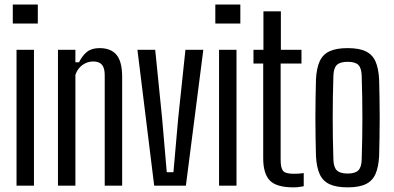

<svg xmlns="http://www.w3.org/2000/svg" viewBox="-20 -820 1740 848"><path d="M36.5 -716V-800H147V-716ZM53 0V-600H130V0Z M236 0V-600H313V-545H329Q344 -575 364.5 -591.2Q385 -607.5 420 -607.5Q469 -607.5 494 -578.5Q519 -549.5 519.5 -482.5V0H442.5V-488Q442.5 -520 430.2 -534.2Q418 -548.5 391.5 -548.5Q366 -548.5 344.2 -533Q322.5 -517.5 313 -489.5V0Z M661 0 587 -600H665.5L696 -297.5L716.5 -59.5H746L767 -297.5L799 -600H878L801 0Z M931 -716V-800H1041.5V-716ZM947.5 0V-600H1024.5V0Z M1276.5 7.5Q1201 7.5 1171.8 -22.8Q1142.5 -53 1142.5 -121.5V-539.5H1099.5V-600H1143.5V-770H1220.5V-600H1311.5V-539.5H1219.5V-114Q1219.5 -79 1229.8 -65.8Q1240 -52.5 1277.5 -52.5Q1291.5 -52.5 1300.5 -53.2Q1309.5 -54 1321.5 -55.5V2.5Q1311.5 4.5 1300 6Q1288.5 7.5 1276.5 7.5Z M1515.5 7.5Q1465.5 7.5 1435.5 -6.5Q1405.5 -20.5 1391.8 -51.2Q1378 -82 1375.5 -131.5Q1374.5 -169 1373.8 -211.8Q1373 -254.5 1373 -299.2Q1373 -344 1373.8 -387Q1374.5 -430 1375.5 -468.5Q1378 -518.5 1391.8 -549Q1405.5 -579.5 1435.5 -593.5Q1465.5 -607.5 1515.5 -607.5Q1566 -607.5 1595.5 -593.2Q1625 -579 1638.5 -548.5Q1652 -518 1654.5 -468.5Q1655.5 -431 1656.2 -388Q1657 -345 1657 -300.8Q1657 -256.5 1656.2 -213.2Q1655.5 -170 1654.5 -131.5Q1652 -82.5 1638.5 -51.8Q1625 -21 1595.5 -6.8Q1566 7.5 1515.5 7.5ZM1515.5 -53.5Q1548 -53.5 1562.2 -67.2Q1576.5 -81 1577.5 -115Q1579 -166 1579.8 -211.2Q1580.5 -256.5 1580.5 -300.2Q1580.5 -344 1579.8 -389.2Q1579 -434.5 1577.5 -485Q1576.5 -519.5 1562.8 -533.2Q1549 -547 1515.5 -547Q1482 -547 1467.8 -533.2Q1453.5 -519.5 1452.5 -485Q1451 -434.5 1450.2 -389.2Q1449.5 -344 1449.5 -300Q1449.5 -256 1450.2 -210.8Q1451 -165.5 1452.5 -115Q1453.5 -81 1468 -67.2Q1482.5 -53.5 1515.5 -53.5Z"/></svg>

Font: Big Shoulders Display Thin Medium
Style: Regular
Weight: 500
Version: Version 2.002